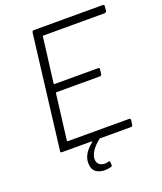

<svg xmlns="http://www.w3.org/2000/svg" viewBox="-158 -801 913 1081"><g transform="rotate(-20 298.5 -261.0)"><path d="M583 -653H215Q211 -653 211 -649L177 -379Q177 -375 181 -375H442Q452 -375 450 -365L447 -338Q445 -328 436 -328H175Q171 -328 171 -324L137 -51Q137 -47 141 -47H508Q517 -47 517 -37L513 -10Q513 -6 510 -3Q507 0 502 0H318Q315 0 313 2Q284 24 266 50Q248 76 248 100Q248 121 261 132Q274 143 295 143Q306 143 316 140L319 139Q326 139 326 147L327 161V164Q327 171 319 173Q299 178 282 178Q249 178 228 161.5Q207 145 207 108Q207 53 268 5Q270 4 269.5 2Q269 0 267 0H89Q79 0 81 -10L164 -690Q166 -700 175 -700H588Q593 -700 595.5 -697Q598 -694 597 -690L594 -663Q593 -659 590 -656Q587 -653 583 -653Z"/></g></svg>

Font: Barlow Light
Style: Italic
Weight: 300
Italic angle: -7°
Designer: Jeremy Tribby
Foundry: Tribby Type
Version: Version 1.408